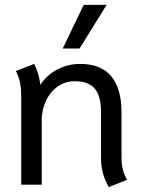

<svg xmlns="http://www.w3.org/2000/svg" viewBox="-20 -757 586 787"><path d="M45 0ZM394 -109V-299Q394 -363 368.5 -393.5Q343 -424 287 -424Q247 -424 216 -402Q185 -380 168 -343Q151 -306 151 -264V0H67V-363Q67 -397 61.5 -421Q56 -445 45 -466L120 -495Q128 -480 135.5 -456.5Q143 -433 145 -409Q171 -449 214.5 -472Q258 -495 308 -495Q394 -495 436 -444.5Q478 -394 478 -298V-109Q478 -59 501 -20L426 10Q394 -45 394 -109ZM323 -737H417L306 -558H237Z"/></svg>

Font: Niramit
Style: Regular
Weight: 400
Version: Version 1.000; ttfautohint (v1.6)